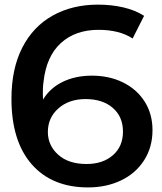

<svg xmlns="http://www.w3.org/2000/svg" viewBox="-20 -808 707 838"><path d="M645.6 -240Q645.6 -165.6 608.9 -108.3Q572.2 -51.1 508.3 -20.6Q444.4 10 364.4 10Q206.7 10 118.3 -91.1Q30 -192.2 30 -376.7Q30 -507.8 77.2 -600Q124.4 -692.2 210 -740Q295.6 -787.8 407.8 -787.8Q466.7 -787.8 518.9 -775.6Q571.1 -763.3 608.9 -738.9L558.9 -640Q501.1 -677.8 410 -677.8Q308.9 -677.8 245.6 -620Q182.2 -562.2 170 -451.1Q165.6 -424.4 167.8 -373.3Q197.8 -423.3 253.3 -450.6Q308.9 -477.8 381.1 -477.8Q456.7 -477.8 516.7 -448.3Q576.7 -418.9 611.1 -365Q645.6 -311.1 645.6 -240ZM516.7 -233.3Q516.7 -298.9 472.2 -337.2Q427.8 -375.6 353.3 -375.6Q281.1 -375.6 235 -335Q188.9 -294.4 188.9 -232.2Q188.9 -173.3 233.9 -132.8Q278.9 -92.2 357.8 -92.2Q428.9 -92.2 472.8 -130.6Q516.7 -168.9 516.7 -233.3Z"/></svg>

Font: Paperlogy 6 SemiBold
Style: Regular
Weight: 600
Designer: redesigned by Lee Juim, glyphs from Gmarket Sans & Montserrat
Foundry: PT&
Version: Version 1.001